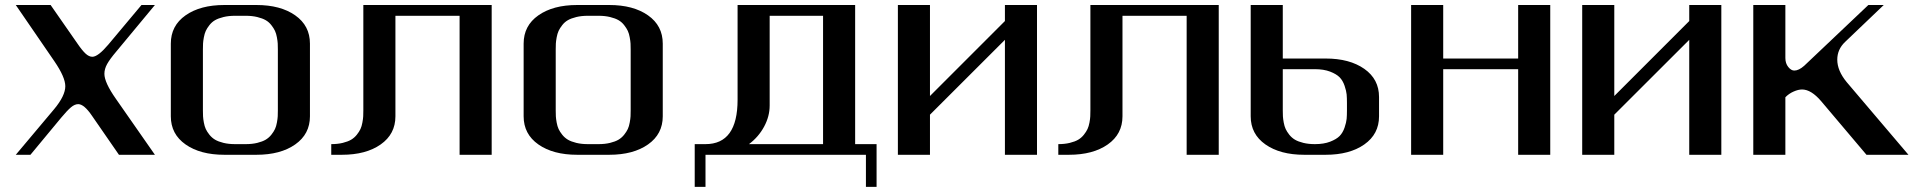

<svg xmlns="http://www.w3.org/2000/svg" viewBox="-20 -603 7497 748"><path d="M431.6 -217.8 583.5 0H443.4L338.4 -151.9Q307.6 -197.3 284.7 -197.3Q271 -197.3 256.3 -184.8Q241.7 -172.4 218.8 -145L98.6 0H41.5L190.9 -177.7Q234.4 -230 234.4 -267.1Q234.4 -302.2 191.9 -364.3L41.5 -583.5H177.2L280.8 -434.6Q299.8 -406.7 313.2 -394.3Q326.7 -381.8 339.8 -381.8Q361.8 -381.8 401.9 -429.2L531.2 -583.5H583.5L433.1 -402.3Q408.2 -373 397.5 -353.8Q386.7 -334.5 386.7 -315.4Q386.7 -281.7 431.6 -217.8Z M854 0Q760.3 0 702.9 -40.3Q645.5 -80.6 645.5 -149.9V-433.1Q645.5 -502.9 702.9 -543.2Q760.3 -583.5 854 -583.5H979Q1072.8 -583.5 1130.1 -543.2Q1187.5 -502.9 1187.5 -433.1V-149.9Q1187.5 -80.6 1130.1 -40.3Q1072.8 0 979 0ZM937.5 -41.5Q962.4 -41.5 982.4 -46.4Q1002.4 -51.3 1015.1 -58.8Q1027.8 -66.4 1037.1 -78.1Q1046.4 -89.8 1051.3 -100.3Q1056.2 -110.8 1058.8 -125.5Q1061.5 -140.1 1062 -149.9Q1062.5 -159.7 1062.5 -172.9V-410.6Q1062.5 -423.8 1062 -433.3Q1061.5 -442.9 1058.8 -457.5Q1056.2 -472.2 1051.3 -482.7Q1046.4 -493.2 1037.1 -505.1Q1027.8 -517.1 1015.1 -524.4Q1002.4 -531.7 982.4 -536.6Q962.4 -541.5 937.5 -541.5H895.5Q870.6 -541.5 850.6 -536.6Q830.6 -531.7 817.9 -524.4Q805.2 -517.1 795.9 -505.1Q786.6 -493.2 781.7 -482.7Q776.9 -472.2 774.2 -457.5Q771.5 -442.9 771 -433.3Q770.5 -423.8 770.5 -410.6V-172.9Q770.5 -159.7 771 -149.9Q771.5 -140.1 774.2 -125.5Q776.9 -110.8 781.7 -100.3Q786.6 -89.8 795.9 -78.1Q805.2 -66.4 817.9 -58.8Q830.6 -51.3 850.6 -46.4Q870.6 -41.5 895.5 -41.5Z M1895.5 -583.5V0H1770.5V-541.5H1520.5V-149.9Q1520.5 -80.6 1463.1 -40.3Q1405.8 0 1312 0H1270.5V-41.5Q1295.4 -41.5 1315.4 -46.4Q1335.4 -51.3 1348.1 -58.8Q1360.8 -66.4 1370.1 -78.1Q1379.4 -89.8 1384.3 -100.3Q1389.2 -110.8 1391.8 -125.5Q1394.5 -140.1 1395 -149.9Q1395.5 -159.7 1395.5 -172.9V-583.5H1520.5Z M2228.5 0Q2134.8 0 2077.4 -40.3Q2020 -80.6 2020 -149.9V-433.1Q2020 -502.9 2077.4 -543.2Q2134.8 -583.5 2228.5 -583.5H2353.5Q2447.3 -583.5 2504.6 -543.2Q2562 -502.9 2562 -433.1V-149.9Q2562 -80.6 2504.6 -40.3Q2447.3 0 2353.5 0ZM2312 -41.5Q2336.9 -41.5 2356.9 -46.4Q2377 -51.3 2389.6 -58.8Q2402.3 -66.4 2411.6 -78.1Q2420.9 -89.8 2425.8 -100.3Q2430.7 -110.8 2433.3 -125.5Q2436 -140.1 2436.5 -149.9Q2437 -159.7 2437 -172.9V-410.6Q2437 -423.8 2436.5 -433.3Q2436 -442.9 2433.3 -457.5Q2430.7 -472.2 2425.8 -482.7Q2420.9 -493.2 2411.6 -505.1Q2402.3 -517.1 2389.6 -524.4Q2377 -531.7 2356.9 -536.6Q2336.9 -541.5 2312 -541.5H2270Q2245.1 -541.5 2225.1 -536.6Q2205.1 -531.7 2192.4 -524.4Q2179.7 -517.1 2170.4 -505.1Q2161.1 -493.2 2156.2 -482.7Q2151.4 -472.2 2148.7 -457.5Q2146 -442.9 2145.5 -433.3Q2145 -423.8 2145 -410.6V-172.9Q2145 -159.7 2145.5 -149.9Q2146 -140.1 2148.7 -125.5Q2151.4 -110.8 2156.2 -100.3Q2161.1 -89.8 2170.4 -78.1Q2179.7 -66.4 2192.4 -58.8Q2205.1 -51.3 2225.1 -46.4Q2245.1 -41.5 2270 -41.5Z M3311.5 -583.5V-41.5H3395V125H3353.5V0H2728.5V125H2686.5V-41.5H2728.5Q2853.5 -41.5 2853.5 -214.4V-583.5ZM3186.5 -541.5H2978.5V-191.9Q2978.5 -149.9 2957 -109.9Q2935.5 -69.8 2897.9 -41.5H3186.5Z M4020 -583.5V0H3895V-447.8L3603 -156.2V0H3478V-583.5H3603V-229L3895 -521V-583.5Z M4728 -583.5V0H4603V-541.5H4353V-149.9Q4353 -80.6 4295.7 -40.3Q4238.3 0 4144.5 0H4103V-41.5Q4127.9 -41.5 4147.9 -46.4Q4168 -51.3 4180.7 -58.8Q4193.4 -66.4 4202.6 -78.1Q4211.9 -89.8 4216.8 -100.3Q4221.7 -110.8 4224.4 -125.5Q4227.1 -140.1 4227.5 -149.9Q4228 -159.7 4228 -172.9V-583.5H4353Z M4977.5 -333.5Q4977.5 -333.5 4977.5 -172.9Q4977.5 -159.7 4978 -149.9Q4978.5 -140.1 4981.2 -125.5Q4983.9 -110.8 4988.8 -100.3Q4993.7 -89.8 5002.9 -78.1Q5012.2 -66.4 5024.9 -58.8Q5037.6 -51.3 5057.6 -46.4Q5077.6 -41.5 5102.5 -41.5Q5137.2 -41.5 5161.9 -51Q5186.5 -60.5 5199 -73.2Q5211.4 -85.9 5218.3 -106.2Q5225.1 -126.5 5226.3 -139.9Q5227.5 -153.3 5227.5 -172.9V-202.1Q5227.5 -221.7 5226.3 -235.1Q5225.1 -248.5 5218.3 -268.8Q5211.4 -289.1 5199 -301.8Q5186.5 -314.5 5161.9 -324Q5137.2 -333.5 5102.5 -333.5ZM4977.5 -583.5V-375H5144.5Q5237.8 -375 5295.2 -334.7Q5352.5 -294.4 5352.5 -225.1V-149.9Q5352.5 -80.6 5295.2 -40.3Q5237.8 0 5144.5 0H5061Q4967.3 0 4909.9 -40.3Q4852.5 -80.6 4852.5 -149.9V-583.5Z M6019.5 -583.5V0H5894.5V-333.5H5602.5V0H5477.5V-583.5H5602.5V-375H5894.5V-583.5Z M6686 -583.5V0H6561V-447.8L6269 -156.2V0H6144V-583.5H6269V-229L6561 -521V-583.5Z M6935.5 -583.5V-377Q6935.5 -356 6946.8 -342Q6958 -328.1 6970.2 -328.1Q6987.8 -328.1 7008.8 -346.7L7258.8 -583.5H7318.8L7168 -439.5Q7137.7 -410.6 7137.7 -370.6Q7137.7 -327.6 7174.3 -283.2L7415 0H7251.5L7075.2 -208.5Q7036.1 -254.4 7000.5 -254.4Q6985.8 -254.4 6967.5 -246.3Q6949.2 -238.3 6935.5 -224.1V0H6810.5V-583.5Z"/></svg>

Font: Gputeks
Style: Bold
Weight: 600
Width: 8
Version: Version 0.9